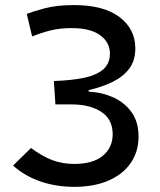

<svg xmlns="http://www.w3.org/2000/svg" viewBox="-20 -723 626 753"><path d="M271 9.8Q200.7 9.8 139.2 -11.2Q77.6 -32.2 31.2 -73.7L101.6 -142.6Q145.5 -109.9 185.1 -95Q224.6 -80.1 271 -80.1Q344.7 -80.1 383.3 -112.1Q421.9 -144 421.9 -196.8Q421.9 -254.9 377.4 -284.2Q333 -313.5 260.7 -313.5H197.3L191.4 -405.3Q252.4 -407.2 302.2 -416.3Q352.1 -425.3 381.6 -448.2Q411.1 -471.2 411.1 -513.7Q411.1 -556.2 373.3 -584.5Q335.4 -612.8 260.7 -612.8Q214.4 -612.8 177.7 -603.5Q141.1 -594.2 106 -580.1L85 -668.5Q107.9 -677.7 155 -690.4Q202.1 -703.1 270.5 -703.1Q386.2 -703.1 448.5 -656.2Q510.7 -609.4 510.7 -533.2Q510.7 -485.8 487.1 -454.1Q463.4 -422.4 422.1 -402.1Q380.9 -381.8 327.6 -369.6V-363.8Q381.3 -360.8 425.8 -340.3Q470.2 -319.8 496.8 -281.7Q523.4 -243.7 523.4 -187.5Q523.4 -128.9 493.2 -84.5Q462.9 -40 406.2 -15.1Q349.6 9.8 271 9.8Z"/></svg>

Font: Cascadia Code NF
Style: Regular
Weight: 400
Monospace: yes
Designer: Aaron Bell
Foundry: Saja Typeworks
Version: Version 2404.023; ttfautohint (v1.8.4)